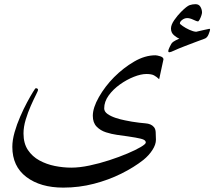

<svg xmlns="http://www.w3.org/2000/svg" viewBox="-20 -708 1021 897"><path d="M743.7 -430.7 723.6 -337.9Q711.9 -349.1 700 -355.7Q688 -362.3 664.1 -362.3Q638.7 -362.3 605.2 -349.1Q571.8 -335.9 540 -313.2Q508.3 -290.5 487.5 -261.7Q466.8 -232.9 466.8 -201.7Q466.8 -186.5 482.4 -175.5Q498 -164.6 520.3 -157.2Q542.5 -149.9 563.7 -145.8Q585 -141.6 596.2 -139.6Q632.8 -133.8 659.4 -131.8Q686 -129.9 698.7 -114.7Q706.1 -106.9 707.3 -91.6Q708.5 -76.2 708.5 -55.2Q708.5 -32.7 692.1 -7.3Q675.8 18.1 649.9 39.1Q606 73.7 546.6 103.3Q487.3 132.8 418.5 150.6Q349.6 168.5 275.4 168.5Q168.9 168.5 103.3 118.9Q37.6 69.3 37.6 -22Q37.6 -53.2 48.1 -90.1Q58.6 -127 74.5 -163.3Q90.3 -199.7 106.4 -229.7Q122.6 -259.8 133.8 -277.8Q145 -295.9 146.5 -295.9Q157.7 -295.9 157.7 -287.6Q157.7 -284.2 147.5 -263.9Q137.2 -243.7 123.8 -213.4Q110.4 -183.1 100.1 -149.2Q89.8 -115.2 89.8 -84.5Q89.8 -38.1 110.4 -7.3Q130.9 23.4 164.1 41.5Q197.3 59.6 236.3 67.4Q275.4 75.2 313 75.2Q351.6 75.2 397.9 65.4Q444.3 55.7 490.7 40.5Q537.1 25.4 575.7 9Q614.3 -7.3 637.7 -21.2Q661.1 -35.2 661.1 -42Q661.1 -50.3 651.6 -55.2Q642.1 -60.1 613 -65.2Q584 -70.3 525.9 -78.1Q501.5 -81.5 475.3 -89.8Q449.2 -98.1 431.4 -116.5Q413.6 -134.8 413.6 -167Q413.6 -204.6 442.1 -254.6Q470.7 -304.7 512.7 -347.2Q556.6 -391.1 606.9 -420.4Q657.2 -449.7 706.1 -449.7Q713.4 -449.7 728.5 -445.1Q743.7 -440.4 743.7 -430.7ZM961.4 -569.3Q961.4 -565.4 954.6 -547.9Q947.8 -530.3 933.6 -526.4Q925.3 -523.9 899.7 -513.9Q874 -503.9 845.2 -493.2Q811 -480 793.9 -471.9Q776.9 -463.9 771.5 -463.9Q766.1 -463.9 766.1 -469.7Q766.1 -475.1 772.9 -489Q779.8 -502.9 783.2 -507.3Q787.1 -512.2 799.8 -519Q812.5 -525.9 817.9 -527.8Q807.1 -531.2 793 -543.2Q778.8 -555.2 778.8 -574.7Q778.8 -591.8 793.9 -613.8Q809.1 -635.7 825.7 -652.3Q853 -679.7 866.2 -684.1Q879.4 -688.5 893.6 -688.5Q909.2 -688.5 916.5 -676Q923.8 -663.6 923.8 -649.4Q923.8 -644.5 920.4 -634.5Q917 -624.5 912.4 -616.2Q907.7 -607.9 904.8 -607.9Q899.9 -607.9 883.5 -615.7Q867.2 -623.5 854.5 -623.5Q842.3 -623.5 831.3 -615.2Q820.3 -606.9 820.3 -598.6Q820.3 -595.7 833.5 -586.4Q846.7 -577.1 864.7 -568.8Q882.8 -560.5 896.5 -559.6Q913.6 -564 933.3 -568.1Q953.1 -572.3 957 -573.2Q961.4 -574.2 961.4 -569.3Z"/></svg>

Font: Scheherazade New Rohingya
Style: Regular
Weight: 400
Designer: SIL International
Foundry: SIL International
Version: Version 3.000 ; LngRng